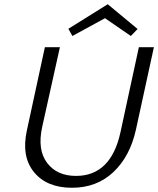

<svg xmlns="http://www.w3.org/2000/svg" viewBox="-20 -881 747 907"><path d="M476 -795 322 -711 303 -745 489 -861 630 -744 598 -711ZM636 -658H707L622 -268Q594 -142 515.5 -68Q437 6 320 6Q201 6 140.5 -68Q80 -142 107 -265L192 -658H263L179 -280Q156 -173 202.5 -111.5Q249 -50 339 -50Q504 -50 549 -256Z"/></svg>

Font: EauTest
Style: Italic
Weight: 400
Italic angle: -12°
Designer: Christian Thalmann (Catharsis Fonts)
Version: Version 0.001;PS 000.001;hotconv 1.0.88;makeotf.lib2.5.64775